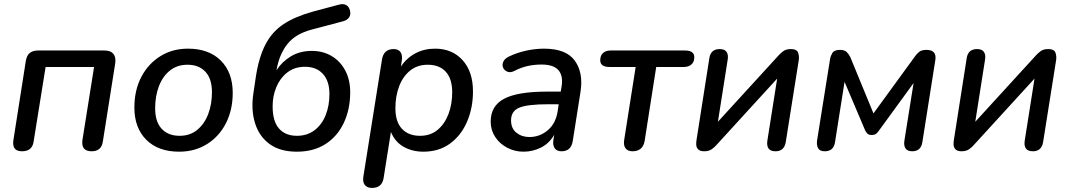

<svg xmlns="http://www.w3.org/2000/svg" viewBox="-20 -736 5252 943"><path d="M88 7Q37 7 46 -49L107 -438Q112 -465 127 -476.5Q142 -488 168 -488H493Q523 -488 536.5 -472Q550 -456 546 -426L485 -40Q478 7 430 7Q377 7 385 -49L442 -407H204L145 -40Q138 7 88 7Z M860 9Q757 9 698.5 -49.5Q640 -108 640 -208Q640 -293 674 -358Q708 -423 767.5 -460Q827 -497 903 -497Q1006 -497 1064.5 -438.5Q1123 -380 1123 -280Q1123 -195 1089 -129.5Q1055 -64 995.5 -27.5Q936 9 860 9ZM862 -69Q913 -69 948.5 -98Q984 -127 1002.5 -175.5Q1021 -224 1021 -283Q1021 -349 989 -383.5Q957 -418 901 -418Q850 -418 814.5 -389.5Q779 -361 760.5 -312.5Q742 -264 742 -204Q742 -138 774 -103.5Q806 -69 862 -69Z M1438 9Q1355 9 1303.5 -29Q1252 -67 1232 -133Q1212 -199 1225 -281L1236 -355Q1251 -455 1284 -518Q1317 -581 1373.5 -618Q1430 -655 1517 -679L1644 -713Q1665 -719 1679.5 -711.5Q1694 -704 1699 -684Q1704 -664 1694 -650Q1684 -636 1663 -631L1512 -591Q1431 -570 1391 -519Q1351 -468 1338 -391Q1365 -433 1409 -459.5Q1453 -486 1512 -486Q1566 -486 1608.5 -461Q1651 -436 1675.5 -390Q1700 -344 1700 -283Q1700 -200 1669 -133.5Q1638 -67 1579.5 -29Q1521 9 1438 9ZM1438 -69Q1489 -69 1525 -96.5Q1561 -124 1579.5 -170.5Q1598 -217 1598 -274Q1598 -338 1566 -373Q1534 -408 1478 -408Q1427 -408 1391.5 -380.5Q1356 -353 1337.5 -309Q1319 -265 1319 -214Q1319 -140 1350.5 -104.5Q1382 -69 1438 -69Z M1807 187Q1783 187 1771.5 172Q1760 157 1765 129L1856 -443Q1864 -495 1914 -495Q1937 -495 1947.5 -479.5Q1958 -464 1953 -436L1949 -409Q1977 -451 2020 -474Q2063 -497 2117 -497Q2201 -497 2252 -440.5Q2303 -384 2303 -287Q2303 -206 2274 -138.5Q2245 -71 2190.5 -31Q2136 9 2059 9Q2005 9 1962.5 -15Q1920 -39 1900 -88L1864 139Q1856 187 1807 187ZM2043 -69Q2094 -69 2129 -98Q2164 -127 2182.5 -175.5Q2201 -224 2201 -283Q2201 -349 2169.5 -383.5Q2138 -418 2081 -418Q2030 -418 1994.5 -389.5Q1959 -361 1940.5 -312.5Q1922 -264 1922 -204Q1922 -138 1954 -103.5Q1986 -69 2043 -69Z M2551 9Q2508 9 2471 -10.5Q2434 -30 2412 -63.5Q2390 -97 2390 -139Q2390 -216 2456 -251Q2522 -286 2665 -286H2734L2738 -310Q2747 -363 2723 -391Q2699 -419 2640 -419Q2605 -419 2572.5 -412Q2540 -405 2507 -388Q2488 -378 2473 -383.5Q2458 -389 2451.5 -402.5Q2445 -416 2451.5 -432Q2458 -448 2481 -459Q2521 -478 2565.5 -487.5Q2610 -497 2652 -497Q2761 -497 2803.5 -437.5Q2846 -378 2831 -284L2793 -43Q2785 7 2738 7Q2716 7 2705 -7Q2694 -21 2698 -49L2702 -74Q2677 -31 2636.5 -11Q2596 9 2551 9ZM2580 -63Q2631 -63 2670.5 -96.5Q2710 -130 2719 -190L2724 -224H2674Q2570 -224 2530 -207Q2490 -190 2490 -145Q2490 -105 2516.5 -84Q2543 -63 2580 -63Z M3086 7Q3063 7 3052 -8Q3041 -23 3046 -51L3102 -407H2974Q2928 -407 2928 -440Q2928 -463 2941.5 -475.5Q2955 -488 2979 -488H3344Q3390 -488 3390 -455Q3390 -432 3376 -419.5Q3362 -407 3338 -407H3203L3146 -43Q3137 7 3086 7Z M3439 7Q3418 7 3409 -2.5Q3400 -12 3399.5 -25Q3399 -38 3401 -49L3464 -451Q3471 -495 3515 -495Q3539 -495 3548.5 -481Q3558 -467 3554 -443L3506 -138L3805 -465Q3814 -475 3827.5 -485Q3841 -495 3864 -495Q3894 -495 3900 -477Q3906 -459 3903 -440L3839 -37Q3831 7 3789 7Q3764 7 3754.5 -7Q3745 -21 3749 -46L3797 -350L3499 -24Q3490 -13 3475.5 -3Q3461 7 3439 7Z M4031 7Q4007 7 3998.5 -7.5Q3990 -22 3993 -46L4057 -447Q4059 -460 4068 -475.5Q4077 -491 4105 -491Q4128 -491 4138.5 -480.5Q4149 -470 4156 -456L4270 -179L4476 -462Q4484 -473 4495.5 -482Q4507 -491 4530 -491Q4581 -491 4574 -442L4510 -37Q4503 7 4460 7Q4437 7 4427.5 -7Q4418 -21 4422 -46L4467 -328L4295 -92Q4291 -86 4283.5 -79.5Q4276 -73 4261 -73Q4247 -73 4240 -80Q4233 -87 4229 -96L4128 -334L4081 -37Q4074 7 4031 7Z M4703 7Q4682 7 4673 -2.5Q4664 -12 4663.5 -25Q4663 -38 4665 -49L4728 -451Q4735 -495 4779 -495Q4803 -495 4812.5 -481Q4822 -467 4818 -443L4770 -138L5069 -465Q5078 -475 5091.5 -485Q5105 -495 5128 -495Q5158 -495 5164 -477Q5170 -459 5167 -440L5103 -37Q5095 7 5053 7Q5028 7 5018.5 -7Q5009 -21 5013 -46L5061 -350L4763 -24Q4754 -13 4739.5 -3Q4725 7 4703 7Z"/></svg>

Font: Nunito SemiBold
Style: Italic
Weight: 600
Italic angle: -9°
Designer: Vernon Adams
Foundry: Vernon Adams
Version: Version 3.601; ttfautohint (v1.8.2.53-6de2)